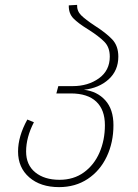

<svg xmlns="http://www.w3.org/2000/svg" viewBox="-20 -757 565 787"><path d="M445 -244Q445 -173 417.5 -115Q390 -57 339.5 -23.5Q289 10 222 10Q146 10 100 -30Q54 -70 54 -136Q54 -198 92 -267L119 -256Q87 -194 87 -136Q87 -81 124.5 -50.5Q162 -20 224 -20Q282 -20 324 -50.5Q366 -81 388 -132Q410 -183 410 -244Q410 -307 374.5 -340.5Q339 -374 270 -374H211L219 -404H278Q341 -404 385.5 -436Q430 -468 430 -525Q430 -563 408 -585.5Q386 -608 342 -636Q301 -661 281 -681.5Q261 -702 262 -735L296 -737Q295 -712 312.5 -694.5Q330 -677 368 -652Q415 -622 440 -595.5Q465 -569 465 -525Q465 -468 425.5 -432Q386 -396 324 -389Q378 -383 411.5 -346Q445 -309 445 -244Z"/></svg>

Font: FiraGO UltraLight
Style: Italic
Weight: 200
Italic angle: -8°
Designer: bBox Type GmbH
Foundry: bBox Type GmbH
Version: Version 1.001